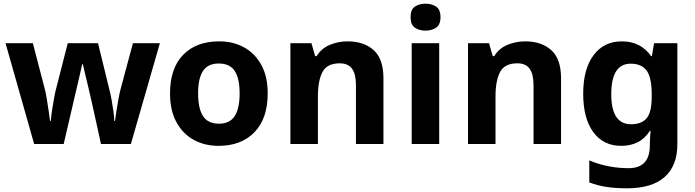

<svg xmlns="http://www.w3.org/2000/svg" viewBox="-20 -780 3767 1040"><path d="M527 0 485 -191Q481 -208 473.5 -241.5Q466 -275 457 -313.5Q448 -352 440 -384.5Q432 -417 429 -432H425Q422 -417 414.5 -384.5Q407 -352 398 -313.5Q389 -275 381 -241Q373 -207 369 -189L325 0H165L10 -546H158L221 -304Q228 -279 233.5 -244Q239 -209 244 -176.5Q249 -144 251 -125H255Q256 -139 259 -162.5Q262 -186 266.5 -211Q271 -236 274.5 -256.5Q278 -277 280 -284L347 -546H511L575 -284Q579 -270 584.5 -239Q590 -208 594.5 -176Q599 -144 599 -125H603Q605 -142 610 -174.5Q615 -207 621.5 -243Q628 -279 635 -304L700 -546H846L689 0Z M1430 -274Q1430 -138 1358.5 -64Q1287 10 1164 10Q1088 10 1028.5 -23Q969 -56 935 -119.5Q901 -183 901 -274Q901 -410 972 -483Q1043 -556 1167 -556Q1244 -556 1303 -523Q1362 -490 1396 -427.5Q1430 -365 1430 -274ZM1053 -274Q1053 -193 1079.5 -151.5Q1106 -110 1166 -110Q1225 -110 1251.5 -151.5Q1278 -193 1278 -274Q1278 -355 1251.5 -395.5Q1225 -436 1165 -436Q1106 -436 1079.5 -395.5Q1053 -355 1053 -274Z M1863 -556Q1951 -556 2004 -508.5Q2057 -461 2057 -356V0H1908V-319Q1908 -378 1887 -407.5Q1866 -437 1820 -437Q1752 -437 1727 -390.5Q1702 -344 1702 -257V0H1553V-546H1667L1687 -476H1695Q1721 -518 1766.5 -537Q1812 -556 1863 -556Z M2285 -760Q2318 -760 2342 -744.5Q2366 -729 2366 -687Q2366 -646 2342 -630Q2318 -614 2285 -614Q2251 -614 2227.5 -630Q2204 -646 2204 -687Q2204 -729 2227.5 -744.5Q2251 -760 2285 -760ZM2359 -546V0H2210V-546Z M2825 -556Q2913 -556 2966 -508.5Q3019 -461 3019 -356V0H2870V-319Q2870 -378 2849 -407.5Q2828 -437 2782 -437Q2714 -437 2689 -390.5Q2664 -344 2664 -257V0H2515V-546H2629L2649 -476H2657Q2683 -518 2728.5 -537Q2774 -556 2825 -556Z M3349 -556Q3450 -556 3507 -476H3511L3523 -546H3649V1Q3649 118 3580 179Q3511 240 3376 240Q3318 240 3268.5 233Q3219 226 3172 208V89Q3273 131 3385 131Q3500 131 3500 7V-4Q3500 -21 3501.5 -39Q3503 -57 3504 -71H3500Q3472 -28 3433 -9Q3394 10 3345 10Q3248 10 3193.5 -64.5Q3139 -139 3139 -272Q3139 -406 3195 -481Q3251 -556 3349 -556ZM3396 -435Q3291 -435 3291 -270Q3291 -107 3398 -107Q3455 -107 3482.5 -139.5Q3510 -172 3510 -253V-271Q3510 -359 3483 -397Q3456 -435 3396 -435Z"/></svg>

Font: Noto Sans IKEA
Style: Bold
Weight: 600
Designer: Monotype Design Team
Foundry: Monotype Imaging Inc.
Version: Version 2.001